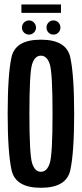

<svg xmlns="http://www.w3.org/2000/svg" viewBox="-20 -864 381 888"><path d="M169 4.5Q287.5 4.5 305.2 -77.2Q323 -159 323 -337.5Q323 -516 305.2 -598.2Q287.5 -680.5 169 -680.5Q50.5 -680.5 33 -598.8Q15.5 -517 15.5 -337.5Q15.5 -159 33.5 -77.2Q51.5 4.5 169 4.5ZM169 -69.5Q141 -69.5 128.5 -109.5Q116 -149.5 116 -337.5Q116 -528 128.5 -567.2Q141 -606.5 169 -606.5Q197.5 -606.5 210.2 -567.2Q223 -528 223 -337.5Q223 -149.5 210.2 -109.5Q197.5 -69.5 169 -69.5ZM114 -704Q127.5 -704 137 -713.5Q146.5 -723 146.5 -736.5Q146.5 -750 137 -759.8Q127.5 -769.5 114 -769.5Q100.5 -769.5 91 -759.8Q81.5 -750 81.5 -736.5Q81.5 -723 91 -713.5Q100.5 -704 114 -704ZM227 -704Q241 -704 250.2 -713.5Q259.5 -723 259.5 -736.5Q259.5 -750 250.2 -759.8Q241 -769.5 227 -769.5Q213.5 -769.5 204.2 -759.8Q195 -750 195 -736.5Q195 -723 204.2 -713.5Q213.5 -704 227 -704ZM79 -804.5H262V-843.5H79Z"/></svg>

Font: Anybody ExtraCondensed Medium
Style: Regular
Weight: 500
Width: 2
Version: Version 1.113;gftools[0.9.25]